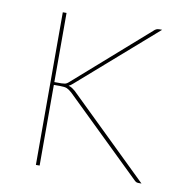

<svg xmlns="http://www.w3.org/2000/svg" viewBox="-62 -548 573 607"><g transform="rotate(10 224.0 -245.0)"><path d="M104 -490V-268H127Q131.5 -268 137.5 -269Q143.5 -270 151 -277L384 -482Q388 -486 392 -488Q396 -490 402 -490H411L163 -273Q156.5 -267 150.5 -264.5Q157.5 -262.5 162.5 -259.2Q167.5 -256 172 -252L431 0H422Q418 0 415 -1Q412 -2 408 -6L162 -245Q153 -253 146 -256Q139 -259 124 -259H104V0H92V-490Z"/></g></svg>

Font: Lato Hairline
Style: Regular
Weight: 100
Designer: Lukasz Dziedzic
Foundry: tyPoland Lukasz Dziedzic
Version: Version 2.007; 2014-02-27